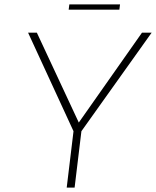

<svg xmlns="http://www.w3.org/2000/svg" viewBox="-20 -855 711 875"><path d="M315 -257 108 -706H148L344 -286L331 -285L627 -706H671L351 -257L320 0H284ZM296 -835H527L524 -811H293Z"/></svg>

Font: Josefin Sans Thin ExtraLight
Style: Italic
Weight: 250
Italic angle: -7°
Version: Version 2.000